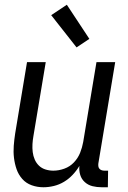

<svg xmlns="http://www.w3.org/2000/svg" viewBox="-20 -782 540 810"><path d="M163 8Q137 8 113.5 -0.5Q90 -9 74 -27Q58 -45 50 -68Q42 -91 39 -116Q36 -141 38 -167Q40 -193 44 -219L94 -520H173L121 -208Q118 -191 117 -174Q116 -157 118 -140.5Q120 -124 126.5 -109Q133 -94 144.5 -83Q156 -72 172 -67Q188 -62 205 -62Q228 -62 251.5 -70.5Q275 -79 292 -97Q309 -115 318 -137.5Q327 -160 331 -183L387 -520H466L395 -93Q394 -86 395 -80Q396 -74 399.5 -70Q403 -66 408.5 -64Q414 -62 421 -62H436L435 8H409Q389 8 370.5 3.5Q352 -1 338 -13.5Q324 -26 318.5 -44Q313 -62 315 -82Q303 -62 286.5 -44.5Q270 -27 250 -15Q230 -3 207.5 2.5Q185 8 163 8ZM303 -582 196 -718 262 -762 357 -618Z"/></svg>

Font: Iosevka Curly
Style: Italic
Weight: 400
Italic angle: -9°
Monospace: yes
Designer: Belleve Invis
Foundry: Belleve Invis
Version: Version 22.1.2; ttfautohint (v1.8.4)